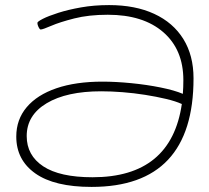

<svg xmlns="http://www.w3.org/2000/svg" viewBox="-20 -726 820 755"><path d="M340 9Q194 9 119 -44Q44 -97 44 -189Q44 -256 85 -304.5Q126 -353 202 -379Q278 -405 383 -405Q435 -405 496 -399Q557 -393 611.5 -382Q666 -371 699 -357Q701 -383 701 -411Q701 -531 622 -599.5Q543 -668 404 -668Q329 -668 272 -653.5Q215 -639 181.5 -624.5Q148 -610 140 -610Q136 -610 131.5 -619.5Q127 -629 127 -636Q127 -641 148.5 -652Q170 -663 209 -675.5Q248 -688 299 -697Q350 -706 409 -706Q512 -706 586.5 -671.5Q661 -637 701 -572.5Q741 -508 741 -418Q741 9 340 9ZM85 -191Q85 -115 150 -72Q215 -29 344 -29Q653 -29 695 -317Q671 -328 633 -337Q595 -346 551 -353Q507 -360 462 -363.5Q417 -367 378 -367Q242 -367 163.5 -320Q85 -273 85 -191Z"/></svg>

Font: Asap Expanded Expanded Thin
Style: Italic
Weight: 100
Width: 7
Italic angle: -6°
Designer: Pablo Cosgaya
Foundry: Omnibus-Type
Version: Version 3.001; ttfautohint (v1.8.4.7-5d5b)